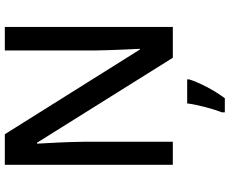

<svg xmlns="http://www.w3.org/2000/svg" viewBox="-100 -654 975 816"><g transform="rotate(-90 388.0 -246.5)"><path d="M681 0V-714H581V-330C582 -265 586 -182 588 -140H585L225 -714H95V0H193V-380C192 -452 188 -524 185 -577H189L550 0ZM458 70V61H356C351 104 332 174 318 209V221H378C413 175 446 109 458 70Z"/></g></svg>

Font: Noto Sans Bamum Medium
Style: Regular
Weight: 500
Designer: Monotype Design Team
Foundry: Monotype Imaging Inc.
Version: Version 2.002